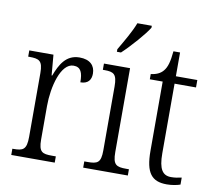

<svg xmlns="http://www.w3.org/2000/svg" viewBox="-84 -863 1088 970"><g transform="rotate(10 460.5 -378.0)"><path d="M32 0H255V-32H235C186 -32 167 -38 167 -103V-275C167 -374 199 -499 264 -499C302 -499 312 -471 312 -422C351 -422 367 -444 367 -476C367 -517 341 -545 287 -545C217 -545 188 -489 166 -431H163L154 -536H30V-504H35C86 -504 105 -497 105 -433V-106C105 -39 86 -32 37 -32H32Z M467 -619V-606H488C533 -648 597 -721 618 -756V-766H544C527 -721 496 -669 467 -619ZM401 0H630V-32H616C565 -32 547 -40 547 -106V-536H413V-504H421C469 -504 486 -495 486 -431V-103C486 -39 468 -32 417 -32H401Z M831 10C857 10 883 5 900 -1V-37C881 -33 867 -30 846 -30C803 -30 782 -59 782 -141V-498H892V-536H782V-658H748C743 -605 735 -575 718 -555C704 -538 683 -528 655 -525V-498H721V-143C721 -29 754 10 831 10Z"/></g></svg>

Font: Noto Serif Georgian Condensed Light
Style: Regular
Weight: 300
Width: 3
Designer: Monotype Design Team, Akaki Razmadze
Foundry: Google LLC
Version: Version 2.003